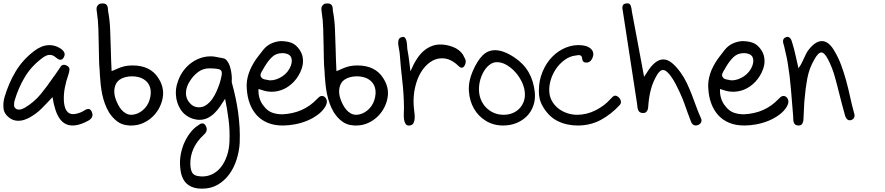

<svg xmlns="http://www.w3.org/2000/svg" viewBox="-20 -755 5325 1155"><path d="M6.8 -168.9Q31.2 -252.9 73.7 -324.2Q116.2 -395.5 185.5 -448.2Q207 -464.8 230 -474.1Q252.9 -483.4 277.3 -483.4Q293 -483.4 308.1 -479.5Q323.2 -475.6 339.8 -465.8Q355.5 -457 364.7 -442.9Q374 -428.7 363.3 -409.2Q355.5 -395.5 343.8 -395.5Q335.9 -395.5 328.1 -400.4Q320.3 -405.3 312.5 -412.1Q296.9 -424.8 280.3 -424.8Q265.6 -424.8 252.4 -417.5Q239.3 -410.2 228.5 -401.4Q166 -353.5 127.9 -289.1Q89.8 -224.6 67.4 -148.4Q64.5 -136.7 64.5 -123Q64.5 -109.4 75.2 -101.6Q82 -95.7 94.7 -95.7Q104.5 -95.7 113.8 -99.6Q123 -103.5 131.8 -108.4Q186.5 -141.6 225.6 -189.5Q264.6 -237.3 299.8 -289.1Q307.6 -299.8 315.9 -311.5Q324.2 -323.2 332 -335Q338.9 -346.7 346.2 -356Q353.5 -365.2 365.2 -365.2Q373 -365.2 379.9 -361.3Q398.4 -352.5 397.9 -337.9Q397.5 -323.2 391.6 -306.6Q377.9 -267.6 370.1 -228Q362.3 -188.5 364.3 -146.5Q370.1 -68.4 419.9 -68.4Q439.5 -68.4 470.7 -81.1Q480.5 -85.9 491.2 -92.8Q502 -99.6 511.7 -99.6Q524.4 -99.6 532.2 -82Q538.1 -69.3 536.1 -59.1Q534.2 -48.8 527.3 -41.5Q520.5 -34.2 510.7 -28.8Q501 -23.4 490.2 -18.6Q450.2 0 417 0Q368.2 0 338.9 -41.5Q309.6 -83 295.9 -170.9Q261.7 -133.8 230.5 -102.5Q199.2 -71.3 161.1 -49.8Q143.6 -40 126 -34.2Q108.4 -28.3 89.8 -28.3Q76.2 -28.3 62 -32.7Q47.9 -37.1 34.2 -47.9Q3.9 -71.3 1 -104.5Q-2 -137.7 6.8 -168.9Z M569.3 -723.6Q575.2 -731.4 582 -732.9Q588.9 -734.4 597.7 -734.4Q609.4 -734.4 615.7 -730.5Q622.1 -726.6 624 -721.7Q627.9 -715.8 628.9 -707Q629.9 -698.2 629.9 -690.4Q640.6 -633.8 642.6 -577.6Q644.5 -521.5 646.5 -462.9Q647.5 -429.7 648.4 -395.5Q649.4 -361.3 651.4 -327.1Q655.3 -329.1 658.2 -330.1Q661.1 -331.1 664.1 -332Q686.5 -342.8 708.5 -350.6Q730.5 -358.4 754.9 -360.4Q760.7 -360.4 766.6 -360.8Q772.5 -361.3 777.3 -361.3Q882.8 -361.3 930.7 -288.1Q964.8 -237.3 960.9 -183.6Q958 -147.5 941.9 -113.8Q925.8 -80.1 900.4 -55.2Q875 -30.3 841.8 -15.1Q808.6 0 770.5 0Q765.6 0 760.3 0Q754.9 0 750 -1Q711.9 -3.9 683.6 -25.9Q655.3 -47.9 635.7 -79.1Q620.1 -105.5 610.4 -132.8Q600.6 -160.2 594.7 -188.5Q588.9 -216.8 585.9 -245.1Q583 -273.4 581.1 -300.8Q581.1 -305.7 580.6 -311.5Q580.1 -317.4 580.1 -323.2Q576.2 -362.3 575.7 -400.9Q575.2 -439.5 574.2 -477.5Q573.2 -529.3 571.8 -581.1Q570.3 -632.8 562.5 -684.6Q560.5 -694.3 561 -705.1Q561.5 -715.8 569.3 -723.6ZM676.8 -156.2Q682.6 -140.6 690.9 -124.5Q699.2 -108.4 710.4 -95.2Q721.7 -82 736.8 -73.2Q752 -64.5 770.5 -64.5H773.4Q807.6 -66.4 837.4 -90.8Q867.2 -115.2 878.9 -151.4Q892.6 -194.3 883.3 -227.5Q874 -260.7 842.8 -279.3Q830.1 -287.1 812 -291.5Q793.9 -295.9 774.4 -295.9Q752 -295.9 732.4 -290.5Q712.9 -285.2 699.2 -275.4Q675.8 -258.8 669.4 -226.1Q663.1 -193.4 676.8 -156.2Z M1047.9 -257.8Q1057.6 -291 1076.7 -319.8Q1095.7 -348.6 1122.1 -370.1Q1148.4 -391.6 1180.2 -403.8Q1211.9 -416 1247.1 -416Q1259.8 -416 1272.5 -414.1Q1285.2 -412.1 1296.9 -409.2Q1304.7 -407.2 1309.6 -407.2Q1318.4 -405.3 1327.1 -403.3Q1335.9 -401.4 1343.8 -391.6Q1357.4 -375 1364.3 -351.6Q1371.1 -328.1 1373 -307.6Q1375 -291 1374.5 -278.3Q1374 -265.6 1374 -260.7Q1387.7 -210.9 1397 -167Q1406.2 -123 1412.1 -82Q1418.9 -32.2 1421.4 13.7Q1423.8 59.6 1421.9 105.5Q1418.9 154.3 1403.8 203.1Q1388.7 252 1360.4 291.5Q1332 331.1 1291 355.5Q1250 379.9 1195.3 379.9Q1079.1 379.9 1065.4 264.6Q1054.7 189.5 1085 112.3Q1100.6 75.2 1122.6 45.9Q1144.5 16.6 1170.9 0Q1172.9 -2 1174.8 -2.9Q1179.7 -6.8 1185.1 -9.8Q1190.4 -12.7 1197.3 -12.7Q1209 -12.7 1215.8 -1Q1224.6 12.7 1223.6 25.4Q1222.7 36.1 1216.8 43.9Q1210.9 51.8 1205.1 56.6Q1122.1 133.8 1125 235.4Q1127 272.5 1139.2 288.1Q1151.4 303.7 1183.6 305.7Q1187.5 306.6 1195.3 306.6Q1230.5 306.6 1259.8 291.5Q1289.1 276.4 1310.5 248.5Q1332 220.7 1345.2 182.1Q1358.4 143.6 1360.4 96.7Q1363.3 28.3 1355 -35.6Q1346.7 -99.6 1334 -161.1Q1332 -157.2 1331.1 -156.2Q1318.4 -135.7 1303.2 -113.8Q1288.1 -91.8 1270 -74.2Q1252 -56.6 1229.5 -45.4Q1207 -34.2 1179.7 -34.2Q1168.9 -34.2 1159.2 -36.1Q1149.4 -38.1 1138.7 -41Q1090.8 -57.6 1065.4 -98.1Q1040 -138.7 1038.1 -187.5Q1036.1 -223.6 1047.9 -257.8ZM1123 -133.8Q1144.5 -109.4 1175.8 -109.4Q1202.1 -109.4 1222.7 -124.5Q1243.2 -139.6 1258.3 -161.6Q1273.4 -183.6 1284.2 -209Q1294.9 -234.4 1301.8 -254.9Q1309.6 -281.2 1313 -300.3Q1316.4 -319.3 1311.5 -328.1Q1306.6 -337.9 1287.1 -340.8Q1267.6 -343.8 1239.3 -343.8Q1202.1 -343.8 1173.3 -322.8Q1144.5 -301.8 1125 -271.5Q1099.6 -234.4 1098.6 -197.3Q1097.7 -160.2 1123 -133.8Z M1469.7 -290Q1475.6 -315.4 1485.4 -336.9Q1495.1 -358.4 1506.8 -377.9Q1518.6 -397.5 1533.2 -416Q1547.9 -434.6 1563.5 -455.1Q1583 -479.5 1609.4 -492.2Q1635.7 -504.9 1667 -507.8Q1705.1 -507.8 1732.9 -497.6Q1760.7 -487.3 1783.2 -454.1Q1803.7 -422.9 1802.7 -386.7Q1802.7 -365.2 1795.4 -343.3Q1788.1 -321.3 1775.9 -300.8Q1763.7 -280.3 1747.6 -263.2Q1731.4 -246.1 1713.9 -234.4Q1668 -203.1 1613.3 -203.1Q1591.8 -203.1 1573.2 -208Q1554.7 -212.9 1535.2 -219.7Q1533.2 -190.4 1541.5 -163.6Q1549.8 -136.7 1567.4 -116.2Q1588.9 -87.9 1616.7 -77.6Q1644.5 -67.4 1678.7 -67.4Q1805.7 -73.2 1886.7 -159.2Q1893.6 -166 1900.4 -171.9Q1907.2 -177.7 1916 -177.7Q1929.7 -177.7 1938 -167Q1946.3 -156.2 1946.3 -143.6Q1946.3 -136.7 1944.3 -130.4Q1942.4 -124 1938.5 -116.2Q1920.9 -85.9 1890.6 -64Q1860.4 -42 1825.2 -27.8Q1790 -13.7 1752.4 -6.8Q1714.8 0 1681.6 0Q1629.9 0 1590.8 -16.1Q1551.8 -32.2 1524.9 -61.5Q1498 -90.8 1482.9 -130.9Q1467.8 -170.9 1464.8 -218.8Q1462.9 -238.3 1464.4 -255.4Q1465.8 -272.5 1469.7 -290ZM1549.8 -293Q1556.6 -281.2 1570.3 -277.8Q1584 -274.4 1597.7 -272.5Q1599.6 -272.5 1601.1 -272Q1602.5 -271.5 1604.5 -271.5Q1624 -271.5 1643.6 -278.3Q1663.1 -285.2 1680.2 -296.9Q1697.3 -308.6 1710 -324.7Q1722.7 -340.8 1729.5 -359.4Q1741.2 -392.6 1729.5 -414.1Q1721.7 -425.8 1707.5 -430.7Q1693.4 -435.5 1679.7 -435.5Q1641.6 -435.5 1616.7 -412.1Q1591.8 -388.7 1569.3 -349.6Q1565.4 -341.8 1562.5 -337.9Q1553.7 -324.2 1549.3 -313.5Q1544.9 -302.7 1549.8 -293Z M1921.9 -723.6Q1927.7 -731.4 1934.6 -732.9Q1941.4 -734.4 1950.2 -734.4Q1961.9 -734.4 1968.3 -730.5Q1974.6 -726.6 1976.6 -721.7Q1980.5 -715.8 1981.4 -707Q1982.4 -698.2 1982.4 -690.4Q1993.2 -633.8 1995.1 -577.6Q1997.1 -521.5 1999 -462.9Q2000 -429.7 2001 -395.5Q2002 -361.3 2003.9 -327.1Q2007.8 -329.1 2010.7 -330.1Q2013.7 -331.1 2016.6 -332Q2039.1 -342.8 2061 -350.6Q2083 -358.4 2107.4 -360.4Q2113.3 -360.4 2119.1 -360.8Q2125 -361.3 2129.9 -361.3Q2235.4 -361.3 2283.2 -288.1Q2317.4 -237.3 2313.5 -183.6Q2310.5 -147.5 2294.4 -113.8Q2278.3 -80.1 2252.9 -55.2Q2227.5 -30.3 2194.3 -15.1Q2161.1 0 2123 0Q2118.2 0 2112.8 0Q2107.4 0 2102.5 -1Q2064.5 -3.9 2036.1 -25.9Q2007.8 -47.9 1988.3 -79.1Q1972.7 -105.5 1962.9 -132.8Q1953.1 -160.2 1947.3 -188.5Q1941.4 -216.8 1938.5 -245.1Q1935.5 -273.4 1933.6 -300.8Q1933.6 -305.7 1933.1 -311.5Q1932.6 -317.4 1932.6 -323.2Q1928.7 -362.3 1928.2 -400.9Q1927.7 -439.5 1926.8 -477.5Q1925.8 -529.3 1924.3 -581.1Q1922.9 -632.8 1915 -684.6Q1913.1 -694.3 1913.6 -705.1Q1914.1 -715.8 1921.9 -723.6ZM2029.3 -156.2Q2035.2 -140.6 2043.5 -124.5Q2051.8 -108.4 2063 -95.2Q2074.2 -82 2089.4 -73.2Q2104.5 -64.5 2123 -64.5H2126Q2160.2 -66.4 2189.9 -90.8Q2219.7 -115.2 2231.4 -151.4Q2245.1 -194.3 2235.8 -227.5Q2226.6 -260.7 2195.3 -279.3Q2182.6 -287.1 2164.6 -291.5Q2146.5 -295.9 2127 -295.9Q2104.5 -295.9 2085 -290.5Q2065.4 -285.2 2051.8 -275.4Q2028.3 -258.8 2022 -226.1Q2015.6 -193.4 2029.3 -156.2Z M2395.5 -531.2Q2409.2 -536.1 2416 -528.3Q2422.9 -520.5 2425.8 -506.3Q2428.7 -492.2 2429.2 -475.6Q2429.7 -459 2432.6 -446.3Q2437.5 -420.9 2440.9 -392.6Q2444.3 -364.3 2449.2 -326.2Q2486.3 -414.1 2531.2 -450.7Q2576.2 -487.3 2628.9 -487.3Q2666 -487.3 2704.6 -472.7Q2743.2 -458 2764.6 -426.8Q2772.5 -413.1 2778.8 -398.9Q2785.2 -384.8 2777.3 -365.2Q2769.5 -347.7 2757.8 -347.7Q2752 -347.7 2746.1 -351.6Q2740.2 -355.5 2735.4 -360.4Q2715.8 -379.9 2691.4 -392.1Q2667 -404.3 2638.7 -404.3Q2600.6 -404.3 2567.9 -381.3Q2535.2 -358.4 2511.7 -319.3Q2488.3 -280.3 2476.6 -227.5Q2464.8 -174.8 2468.8 -116.2Q2469.7 -99.6 2472.7 -80.1Q2475.6 -60.5 2474.6 -43.5Q2473.6 -26.4 2467.3 -14.2Q2460.9 -2 2444.3 0Q2427.7 2 2420.4 -8.8Q2413.1 -19.5 2410.6 -36.6Q2408.2 -53.7 2409.2 -73.7Q2410.2 -93.8 2410.2 -109.4Q2409.2 -191.4 2399.9 -270.5Q2390.6 -349.6 2384.8 -429.7Q2383.8 -442.4 2380.4 -458.5Q2377 -474.6 2375.5 -489.3Q2374 -503.9 2377.9 -515.6Q2381.8 -527.3 2395.5 -531.2Z M2822.3 -323.2Q2850.6 -389.6 2882.8 -421.4Q2915 -453.1 2958 -453.1Q3009.8 -453.1 3076.2 -408.2Q3183.6 -336.9 3197.3 -198.2Q3201.2 -156.2 3188.5 -119.6Q3175.8 -83 3149.9 -56.6Q3124 -30.3 3087.4 -15.1Q3050.8 0 3006.8 0Q2948.2 0 2902.3 -28.3Q2856.4 -56.6 2830.6 -102.5Q2804.7 -148.4 2800.8 -206.1Q2796.9 -263.7 2822.3 -323.2ZM2861.3 -217.8Q2861.3 -184.6 2872.6 -156.7Q2883.8 -128.9 2903.8 -108.4Q2923.8 -87.9 2950.7 -76.2Q2977.5 -64.5 3009.8 -64.5Q3038.1 -64.5 3061.5 -73.7Q3085 -83 3101.6 -99.1Q3118.2 -115.2 3127.9 -137.2Q3137.7 -159.2 3137.7 -185.5Q3137.7 -220.7 3122.1 -255.9Q3106.4 -291 3082 -318.8Q3057.6 -346.7 3027.3 -364.3Q2997.1 -381.8 2967.8 -380.9Q2947.3 -380.9 2927.7 -367.2Q2908.2 -353.5 2893.6 -330.6Q2878.9 -307.6 2870.1 -278.3Q2861.3 -249 2861.3 -217.8Z M3221.7 -210Q3221.7 -270.5 3243.7 -323.2Q3265.6 -376 3301.8 -413.1Q3337.9 -450.2 3385.3 -469.2Q3432.6 -488.3 3483.4 -482.4Q3522.5 -477.5 3539.6 -456.1Q3556.6 -434.6 3543.9 -406.2Q3539.1 -395.5 3532.2 -388.2Q3525.4 -380.9 3513.7 -378.9Q3501 -377 3492.7 -381.8Q3484.4 -386.7 3482.4 -400.4Q3481.4 -412.1 3477.5 -417Q3473.6 -421.9 3467.8 -422.9Q3461.9 -423.8 3455.1 -422.9Q3448.2 -421.9 3442.4 -420.9Q3407.2 -417 3376 -394Q3344.7 -371.1 3322.8 -337.9Q3300.8 -304.7 3290.5 -265.1Q3280.3 -225.6 3286.1 -187.5Q3291 -160.2 3306.2 -137.7Q3321.3 -115.2 3343.3 -99.1Q3365.2 -83 3393.6 -73.7Q3421.9 -64.5 3452.1 -64.5Q3508.8 -64.5 3562.5 -91.3Q3616.2 -118.2 3653.3 -160.2Q3660.2 -168 3667 -173.8Q3673.8 -179.7 3681.6 -179.7Q3689.5 -179.7 3699.2 -171.9Q3711.9 -161.1 3714.8 -147.5Q3717.8 -133.8 3707 -122.1Q3655.3 -66.4 3593.3 -33.2Q3531.2 0 3455.1 0Q3388.7 0 3334.5 -26.9Q3280.3 -53.7 3245.1 -115.2Q3231.4 -138.7 3226.1 -163.1Q3220.7 -187.5 3221.7 -210Z M3746.1 -734.4Q3758.8 -736.3 3765.1 -732.4Q3771.5 -728.5 3774.4 -720.7Q3777.3 -712.9 3778.8 -703.6Q3780.3 -694.3 3781.2 -685.5Q3799.8 -588.9 3817.4 -492.7Q3835 -396.5 3854.5 -293L3870.1 -316.4Q3919.9 -397.5 3969.7 -397.5Q3995.1 -397.5 4020 -377.9Q4044.9 -358.4 4073.2 -320.3Q4095.7 -289.1 4111.8 -254.9Q4127.9 -220.7 4141.6 -185.5Q4155.3 -150.4 4168 -114.7Q4180.7 -79.1 4196.3 -44.9Q4203.1 -31.2 4197.8 -19.5Q4192.4 -7.8 4178.7 -2.9Q4163.1 2.9 4152.3 -3.4Q4141.6 -9.8 4136.7 -23.4Q4126 -50.8 4116.2 -78.1Q4106.4 -105.5 4096.7 -132.8Q4093.8 -142.6 4085.9 -161.1Q4078.1 -179.7 4067.9 -202.1Q4057.6 -224.6 4045.4 -248Q4033.2 -271.5 4020 -290.5Q4006.8 -309.6 3993.7 -321.8Q3980.5 -334 3967.8 -334Q3951.2 -334 3934.6 -307.6Q3909.2 -266.6 3897 -222.2Q3884.8 -177.7 3880.9 -130.9Q3879.9 -122.1 3879.4 -111.8Q3878.9 -101.6 3875.5 -93.3Q3872.1 -85 3865.2 -79.6Q3858.4 -74.2 3844.7 -75.2Q3833 -76.2 3827.1 -81.5Q3821.3 -86.9 3818.4 -94.7Q3815.4 -102.5 3814.5 -111.8Q3813.5 -121.1 3812.5 -129.9Q3791 -267.6 3770.5 -403.3Q3750 -539.1 3728.5 -676.8Q3727.5 -685.5 3725.6 -694.8Q3723.6 -704.1 3724.1 -711.9Q3724.6 -719.7 3729 -726.1Q3733.4 -732.4 3746.1 -734.4Z M4246.1 -290Q4252 -315.4 4261.7 -336.9Q4271.5 -358.4 4283.2 -377.9Q4294.9 -397.5 4309.6 -416Q4324.2 -434.6 4339.8 -455.1Q4359.4 -479.5 4385.7 -492.2Q4412.1 -504.9 4443.4 -507.8Q4481.4 -507.8 4509.3 -497.6Q4537.1 -487.3 4559.6 -454.1Q4580.1 -422.9 4579.1 -386.7Q4579.1 -365.2 4571.8 -343.3Q4564.5 -321.3 4552.2 -300.8Q4540 -280.3 4523.9 -263.2Q4507.8 -246.1 4490.2 -234.4Q4444.3 -203.1 4389.6 -203.1Q4368.2 -203.1 4349.6 -208Q4331.1 -212.9 4311.5 -219.7Q4309.6 -190.4 4317.9 -163.6Q4326.2 -136.7 4343.8 -116.2Q4365.2 -87.9 4393.1 -77.6Q4420.9 -67.4 4455.1 -67.4Q4582 -73.2 4663.1 -159.2Q4669.9 -166 4676.8 -171.9Q4683.6 -177.7 4692.4 -177.7Q4706.1 -177.7 4714.4 -167Q4722.7 -156.2 4722.7 -143.6Q4722.7 -136.7 4720.7 -130.4Q4718.8 -124 4714.8 -116.2Q4697.3 -85.9 4667 -64Q4636.7 -42 4601.6 -27.8Q4566.4 -13.7 4528.8 -6.8Q4491.2 0 4458 0Q4406.2 0 4367.2 -16.1Q4328.1 -32.2 4301.3 -61.5Q4274.4 -90.8 4259.3 -130.9Q4244.1 -170.9 4241.2 -218.8Q4239.3 -238.3 4240.7 -255.4Q4242.2 -272.5 4246.1 -290ZM4326.2 -293Q4333 -281.2 4346.7 -277.8Q4360.4 -274.4 4374 -272.5Q4376 -272.5 4377.4 -272Q4378.9 -271.5 4380.9 -271.5Q4400.4 -271.5 4419.9 -278.3Q4439.5 -285.2 4456.5 -296.9Q4473.6 -308.6 4486.3 -324.7Q4499 -340.8 4505.9 -359.4Q4517.6 -392.6 4505.9 -414.1Q4498 -425.8 4483.9 -430.7Q4469.7 -435.5 4456.1 -435.5Q4418 -435.5 4393.1 -412.1Q4368.2 -388.7 4345.7 -349.6Q4341.8 -341.8 4338.9 -337.9Q4330.1 -324.2 4325.7 -313.5Q4321.3 -302.7 4326.2 -293Z M4706.1 -530.3Q4716.8 -535.2 4723.6 -532.2Q4730.5 -529.3 4734.9 -523.4Q4739.3 -517.6 4742.2 -509.3Q4745.1 -501 4747.1 -493.2Q4757.8 -459 4765.6 -422.4Q4773.4 -385.7 4783.2 -344.7Q4793.9 -358.4 4801.3 -373Q4808.6 -387.7 4815.4 -402.3Q4822.3 -417 4829.1 -431.2Q4835.9 -445.3 4845.7 -457Q4885.7 -507.8 4923.8 -507.8Q4963.9 -507.8 4996.1 -454.1Q5022.5 -411.1 5040 -363.8Q5057.6 -316.4 5070.8 -267.6Q5084 -218.8 5094.7 -168.9Q5105.5 -119.1 5119.1 -70.3Q5123 -57.6 5117.7 -46.9Q5112.3 -36.1 5098.6 -32.2Q5085 -29.3 5076.7 -37.1Q5068.4 -44.9 5064.5 -56.6Q5055.7 -87.9 5047.4 -119.1Q5039.1 -150.4 5031.2 -181.6Q5017.6 -237.3 5002.4 -292Q4987.3 -346.7 4961.9 -396.5Q4939.5 -439.5 4920.9 -439.5Q4902.3 -439.5 4878.9 -397.5Q4847.7 -343.8 4836.4 -283.2Q4825.2 -222.7 4820.3 -161.1Q4817.4 -135.7 4816.9 -111.3Q4816.4 -86.9 4814.5 -61.5Q4813.5 -52.7 4813.5 -42Q4813.5 -31.2 4811 -22Q4808.6 -12.7 4802.2 -6.3Q4795.9 0 4783.2 0Q4770.5 0 4763.7 -5.9Q4756.8 -11.7 4754.4 -20.5Q4752 -29.3 4752 -40Q4752 -50.8 4751 -60.5Q4744.1 -140.6 4737.8 -220.7Q4731.4 -300.8 4717.8 -380.9Q4713.9 -405.3 4708 -428.7Q4702.1 -452.1 4697.3 -476.6Q4695.3 -484.4 4692.9 -491.7Q4690.4 -499 4690.4 -506.3Q4690.4 -513.7 4693.4 -520Q4696.3 -526.4 4706.1 -530.3Z"/></svg>

Font: Scriphy
Style: Regular
Weight: 400
Designer: Ala M. Lockhart
Foundry: Ala M. Lockhart
Version: Version 1.0 2021